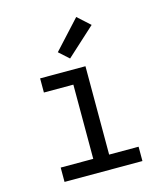

<svg xmlns="http://www.w3.org/2000/svg" viewBox="-115 -868 830 957"><g transform="rotate(-15 300.0 -389.5)"><path d="M99 0V-74H267V-457H115V-530H349V-74H501V0ZM285 -587 234 -633 368 -779 432 -721Z"/></g></svg>

Font: Iosevka Curly Slab Extended
Style: Regular
Weight: 400
Width: 7
Monospace: yes
Designer: Belleve Invis
Foundry: Belleve Invis
Version: Version 11.1.0; ttfautohint (v1.8.3)